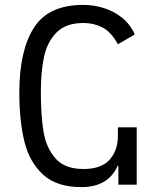

<svg xmlns="http://www.w3.org/2000/svg" viewBox="-20 -755 640 785"><path d="M539 -234.5V0H464V-77H461Q422.5 10 312 10Q212 10 156.2 -41Q100.5 -92 79.8 -176.2Q59 -260.5 59 -377Q59 -547 118.2 -641Q177.5 -735 321 -735Q362 -735 403.2 -722.5Q444.5 -710 478.8 -682.8Q513 -655.5 531 -614L462 -574Q434.5 -624.5 399 -642.8Q363.5 -661 321 -661Q250 -661 211.8 -622.8Q173.5 -584.5 160.2 -523.5Q147 -462.5 147 -379Q147 -282 158 -216.2Q169 -150.5 207 -107.2Q245 -64 321 -64Q394.5 -64 428.2 -102.2Q462 -140.5 462 -198V-234.5Z"/></svg>

Font: JuliaMono
Style: Regular
Weight: 400
Monospace: yes
Designer: cormullion
Foundry: corm
Version: Version 0.055; ttfautohint (v1.8.4)